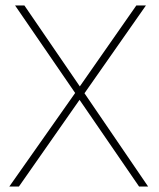

<svg xmlns="http://www.w3.org/2000/svg" viewBox="-20 -680 580 700"><path d="M520 0H487L270 -316L49 0H14L254 -341L35 -660H69L271 -365L477 -660H512L288 -340Z"/></svg>

Font: Elaine Sans ExtraLight
Style: Regular
Weight: 275
Designer: Wei Huang
Foundry: Wei Huang
Version: Version 2.001;December 24, 2019;FontCreator 12.0.0.2547 64-b